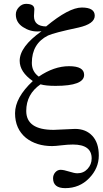

<svg xmlns="http://www.w3.org/2000/svg" viewBox="-20 -740 532 995"><path d="M258 -67 369 -72Q425 -72 458.5 -36Q492 0 492 66Q492 132 442 183.5Q392 235 318 235Q255 235 255 184Q255 166 266.5 153Q278 140 294 140Q310 140 338 149Q366 158 381 158Q413 158 434 135Q455 112 455 81Q455 9 358 9Q332 9 299 13Q266 17 250 17Q169 17 115 -25Q58 -72 58 -153Q58 -234 150 -320Q82 -367 82 -425Q82 -498 195 -578L176 -577Q135 -576 98.5 -600Q62 -624 62 -665Q62 -686 78 -703Q94 -720 115 -720Q158 -720 158 -692L156 -657Q156 -604 219 -603Q337 -701 404 -701Q471 -701 471 -658.5Q471 -616 386 -597Q259 -570 229 -556Q145 -514 145 -414Q145 -369 181 -343Q260 -397 338 -397Q416 -397 416 -352Q416 -295 268 -295Q217 -295 190 -303Q116 -252 116 -165Q116 -67 258 -67Z"/></svg>

Font: GFS Didot
Style: Regular
Weight: 400
Designer: Takis Katsoulidis and George D. Matthiopoulos
Foundry: Takis Katsoulidis and George D. Matthiopoulos
Version: Version 1.0